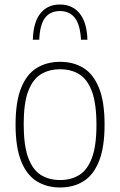

<svg xmlns="http://www.w3.org/2000/svg" viewBox="-20 -822 532 851"><path d="M246.5 9Q187.5 9 143 -18.5Q98.5 -46 73.8 -107.5Q49 -169 49 -270Q49 -370.5 73.5 -431.8Q98 -493 142.5 -520.5Q187 -548 246.5 -548Q305.5 -548 349.8 -520.8Q394 -493.5 418.8 -432.2Q443.5 -371 443.5 -270Q443.5 -169.5 419 -108Q394.5 -46.5 350.2 -18.8Q306 9 246.5 9ZM246.5 -24Q295.5 -24 331.5 -46.5Q367.5 -69 387.5 -122.2Q407.5 -175.5 407.5 -268.5Q407.5 -362.5 387.5 -416.5Q367.5 -470.5 331.5 -492.8Q295.5 -515 246.5 -515Q197.5 -515 161.2 -492.8Q125 -470.5 105 -417.5Q85 -364.5 85 -272Q85 -177.5 105 -123.2Q125 -69 161.2 -46.5Q197.5 -24 246.5 -24ZM125.5 -646Q128 -724.5 159.5 -763.2Q191 -802 245.5 -802Q300.5 -802 332.8 -762.8Q365 -723.5 367.5 -646H339Q335.5 -711.5 312.2 -742.2Q289 -773 245.5 -773Q202 -773 179.2 -742.2Q156.5 -711.5 154 -646Z"/></svg>

Font: Encode Sans Semi Condensed Thin
Style: Regular
Weight: 100
Width: 4
Designer: Multiple Designers
Foundry: Impallari Type
Version: Version 3.000; ttfautohint (v1.8.3) -l 8 -r 50 -G 200 -x 14 